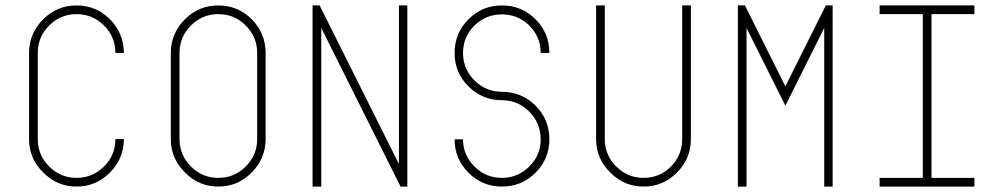

<svg xmlns="http://www.w3.org/2000/svg" viewBox="-20 -687 3694 707"><path d="M139 -52Q87 -103 87 -175V-492Q87 -564 139 -616Q190 -667 262 -667Q334 -667 385 -616Q436 -564 436 -492H405Q405 -551 363 -593Q321 -635 262 -635Q203 -635 161 -593Q119 -551 119 -492V-175Q119 -116 161 -74Q203 -32 262 -32Q321 -32 363 -74Q405 -116 405 -175H436Q436 -103 385 -52Q334 0 262 0Q190 0 139 -52Z M907 -616Q958 -564 958 -492V-175Q958 -103 907 -52Q856 0 784 0Q712 0 661 -52Q609 -103 609 -175V-492Q609 -564 661 -616Q712 -667 784 -667Q856 -667 907 -616ZM927 -492Q927 -551 885 -593Q843 -635 784 -635Q725 -635 683 -593Q641 -551 641 -492V-175Q641 -116 683 -74Q725 -32 784 -32Q843 -32 885 -74Q927 -116 927 -175Z M1449 -667H1480V0H1455L1163 -584V0H1131V-667H1157L1449 -83Z M1705 -51Q1654 -102 1654 -174H1685Q1685 -116 1727 -74Q1769 -32 1828 -32Q1887 -32 1929 -74Q1971 -115 1971 -174Q1971 -233 1929 -276Q1887 -318 1828 -318Q1756 -318 1705 -369Q1654 -419 1654 -492Q1654 -565 1705 -616Q1756 -667 1828 -667Q1901 -667 1952 -616Q2003 -565 2003 -492H1971Q1971 -551 1929 -593Q1887 -634 1828 -634Q1769 -634 1727 -593Q1685 -551 1685 -492Q1685 -433 1727 -391Q1769 -349 1828 -349Q1901 -349 1952 -298Q2003 -247 2003 -174Q2003 -102 1952 -51Q1901 0 1828 0Q1756 0 1705 -51Z M2524 -667V-175Q2524 -103 2473 -52Q2422 0 2350 0Q2278 0 2227 -52Q2175 -103 2175 -175V-667H2207V-175Q2207 -116 2249 -74Q2291 -32 2350 -32Q2409 -32 2451 -74Q2492 -116 2492 -175V-667Z M2729 0H2697V-667H2723L2872 -369L3021 -667H3046V0H3015V-584L2872 -298L2729 -584Z M3410 -635V-32H3568V0H3219V-32H3378V-635H3219V-667H3568V-635Z"/></svg>

Font: Zector
Style: Regular
Weight: 400
Designer: GGBot
Version: 0.72